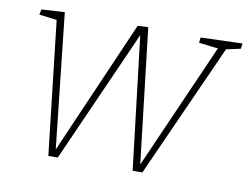

<svg xmlns="http://www.w3.org/2000/svg" viewBox="-63 -613 910 702"><g transform="rotate(10 392.0 -262.0)"><path d="M156 2 99 -498 107 -492 34 -501 38 -521 124 -526 180 -13H173L395 -523L434 -525L493 -20H490L701 -499L703 -492L627 -501L629 -521L784 -526L781 -506L716 -492L730 -499L505 2H469L409 -502L416 -504L191 2Z"/></g></svg>

Font: Bitter Thin ExtraLight
Style: Italic
Weight: 250
Italic angle: -9°
Version: Version 2.002